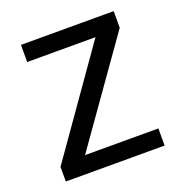

<svg xmlns="http://www.w3.org/2000/svg" viewBox="-103 -626 676 716"><g transform="rotate(-20 235.0 -268.0)"><path d="M431 0H39V-58L327 -468H56V-536H424V-470L140 -68H431Z"/></g></svg>

Font: BC Sans
Style: Regular
Weight: 400
Designer: Monotype Design Team
Province of B.C.
Foundry: Monotype Imaging Inc.
Version: Version 2.000;GOOG;noto-source:20170915:90ef993387c0